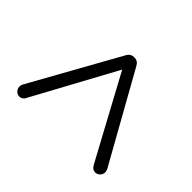

<svg xmlns="http://www.w3.org/2000/svg" viewBox="-134 -685 867 867"><g transform="rotate(-45 299.0 -252.0)"><path d="M84 22Q68 22 57 7Q52 -3 52 -10Q52 -27 71 -38L467 -252L71 -467Q62 -471 57 -479Q52 -487 52 -495Q52 -503 57 -511Q68 -526 84 -526Q95 -526 105 -520L525 -286Q545 -275 545 -252Q545 -230 525 -219L105 16Q95 22 84 22Z"/></g></svg>

Font: Kodchasan Light
Style: Regular
Weight: 300
Version: Version 1.000; ttfautohint (v1.6)